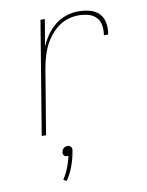

<svg xmlns="http://www.w3.org/2000/svg" viewBox="-84 -589 669 871"><g transform="rotate(-10 250.0 -153.5)"><path d="M76 0 162 -520H182L161 -397Q173 -424 190 -448.5Q207 -473 230.5 -491.5Q254 -510 281.5 -519Q309 -528 337 -528Q364 -528 389.5 -521.5Q415 -515 432 -497.5Q449 -480 453.5 -454Q458 -428 453 -401H433Q437 -424 433.5 -446.5Q430 -469 415 -484Q400 -499 378.5 -504.5Q357 -510 334 -510Q309 -510 283 -501.5Q257 -493 236 -476Q215 -459 198.5 -436.5Q182 -414 171.5 -389.5Q161 -365 154.5 -339.5Q148 -314 144 -289L96 0ZM152 221 138 212Q154 188 164 162Q174 136 180 110H176Q171 110 167 109Q163 108 160 104.5Q157 101 156 96.5Q155 92 156 88Q157 83 159 79Q161 75 165 71.5Q169 68 173.5 66.5Q178 65 183 65Q188 65 191.5 66.5Q195 68 198 71.5Q201 75 202 79Q203 83 202 88Q197 122 185 156Q173 190 152 221Z"/></g></svg>

Font: Iosevka SS18 Thin
Style: Italic
Weight: 100
Italic angle: -9°
Monospace: yes
Designer: Belleve Invis
Foundry: Belleve Invis
Version: Version 25.1.1; ttfautohint (v1.8.4)